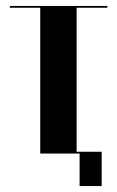

<svg xmlns="http://www.w3.org/2000/svg" viewBox="-20 -515 392 644"><path d="M340 -495H13V-489H115V0H237V-489H340ZM223 0H247V109H321V-6H223Z"/></svg>

Font: Moniqa Black
Style: Regular
Weight: 900
Designer: Rajesh Rajput
Foundry: Rajesh Rajput
Version: Version 1.000